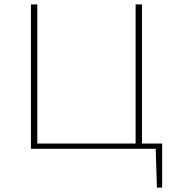

<svg xmlns="http://www.w3.org/2000/svg" viewBox="-20 -678 824 875"><path d="M618 0V-24H719L705 0ZM695 177 689 -24H719V177ZM598 0V-658H627V0ZM131 0V-24H615V0ZM121 0V-658H150V0Z"/></svg>

Font: Ysabeau Office Thin
Style: Regular
Weight: 250
Designer: Christian Thalmann (Catharsis Fonts)
Version: Version 2.001;gftools[0.9.30]; featfreeze: tnum,lnum,ss02